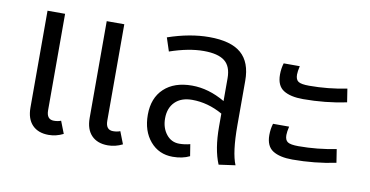

<svg xmlns="http://www.w3.org/2000/svg" viewBox="-62 -732 1742 904"><g transform="rotate(10 809.5 -280.5)"><path d="M221 -58Q240 -58 255 -64L278 -5Q244 12 208 12Q158 12 130 -17Q102 -46 102 -100V-563H186V-102Q186 -58 221 -58ZM538 -64 561 -5Q527 12 491 12Q441 12 413 -17Q385 -46 385 -100V-563H469V-102Q469 -58 504 -58Q523 -58 538 -64Z M1076 -187Q1076 -57 1100 0L1021 11Q992 -58 992 -166V-228Q921 -268 846 -268Q794 -268 764.5 -239Q735 -210 735 -160Q735 -115 759 -84.5Q783 -54 821 -54Q847 -54 873 -61L882 -5Q848 12 801 12Q735 12 693.5 -36.5Q652 -85 652 -163Q652 -243 700.5 -288.5Q749 -334 834 -334Q913 -334 992 -288V-397Q992 -454 960 -479Q928 -504 860 -504Q788 -504 698 -473L677 -537Q782 -573 874 -573Q978 -573 1027 -530.5Q1076 -488 1076 -400Z M1359 -362Q1298 -362 1265 -383Q1232 -404 1232 -457Q1232 -486 1240 -512H1317Q1311 -486 1311 -471Q1311 -447 1324.5 -438Q1338 -429 1376 -429Q1467 -429 1556 -447L1566 -383Q1465 -362 1359 -362ZM1359 -73Q1298 -73 1265 -94Q1232 -115 1232 -168Q1232 -197 1240 -223H1317Q1311 -197 1311 -182Q1311 -158 1324.5 -149Q1338 -140 1376 -140Q1467 -140 1556 -158L1566 -94Q1465 -73 1359 -73Z"/></g></svg>

Font: FiraGO Book
Style: Regular
Weight: 350
Designer: bBox Type
Foundry: bBox Type GmbH
Version: Version 1.001;PS 001.001;hotconv 1.0.88;makeotf.lib2.5.64775